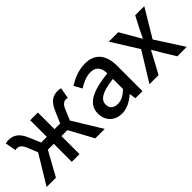

<svg xmlns="http://www.w3.org/2000/svg" viewBox="43 -1174 1797 1797"><g transform="rotate(-45 942.0 -275.0)"><path d="M13 0H136L268 -239H346V0H448V-239H527L657 0H782L607 -286L648 -384C671 -442 696 -453 724 -453C732 -453 736 -452 743 -450L762 -558C752 -562 739 -564 726 -564C660 -564 612 -539 573 -447L523 -331H448V-551H346V-331H271L222 -447C182 -539 133 -564 68 -564C55 -564 42 -562 31 -558L51 -450C58 -452 63 -453 70 -453C99 -453 123 -442 147 -384L186 -286Z M1000 14C1066 14 1125 -20 1175 -63H1179L1188 0H1282V-331C1282 -478 1219 -564 1082 -564C994 -564 917 -528 860 -492L903 -414C950 -444 1004 -470 1062 -470C1143 -470 1166 -414 1167 -351C938 -326 838 -265 838 -146C838 -49 905 14 1000 14ZM1035 -78C986 -78 949 -100 949 -155C949 -216 1004 -258 1167 -277V-143C1122 -101 1083 -78 1035 -78Z M1374 0H1494L1558 -117C1575 -150 1592 -183 1609 -214H1614C1634 -183 1653 -149 1671 -117L1743 0H1868L1691 -275L1856 -551H1736L1678 -440C1662 -409 1647 -378 1633 -347H1628C1610 -378 1593 -409 1576 -440L1511 -551H1386L1551 -287Z"/></g></svg>

Font: Noto Sans CJK TC Medium
Style: Regular
Weight: 500
Designer: Ryoko NISHIZUKA 西塚涼子 (kana, bopomofo & ideographs); Paul D. Hunt (Latin, Greek & Cyrillic); Sandoll Communications 산돌커뮤니
Foundry: Adobe
Version: Version 2.004;hotconv 1.0.118;makeotfexe 2.5.65603